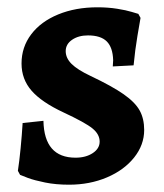

<svg xmlns="http://www.w3.org/2000/svg" viewBox="-20 -494 449 526"><path d="M35 -15 29 -26Q33 -52 36.5 -88Q40 -124 42 -157L99 -163Q101 -62 187 -62Q215 -62 234 -74.5Q253 -87 253 -106Q253 -126 233.5 -142Q214 -158 154 -186Q94 -214 66.5 -245.5Q39 -277 39 -320Q39 -365 65.5 -400Q92 -435 139.5 -454.5Q187 -474 247 -474Q276 -474 301 -470Q326 -466 340.5 -461.5Q355 -457 359 -456L365 -445Q363 -434 356.5 -395.5Q350 -357 346 -315L289 -312L290 -329Q289 -364 272.5 -380.5Q256 -397 221 -397Q195 -397 177.5 -385Q160 -373 160 -354Q160 -335 176 -319Q192 -303 228 -286Q287 -258 318.5 -236Q350 -214 362.5 -191.5Q375 -169 375 -138Q375 -97 347.5 -62.5Q320 -28 273 -8Q226 12 169 12Q133 12 103.5 6Q74 0 56.5 -6.5Q39 -13 35 -15Z"/></svg>

Font: Sahitya
Style: Bold
Weight: 700
Designer: Juan Pablo del Peral
Foundry: Juan Pablo del Peral (http://www.huertatipografica.com)
Version: Version 1.001;PS 001.000;hotconv 1.0.70;makeotf.lib2.5.58329